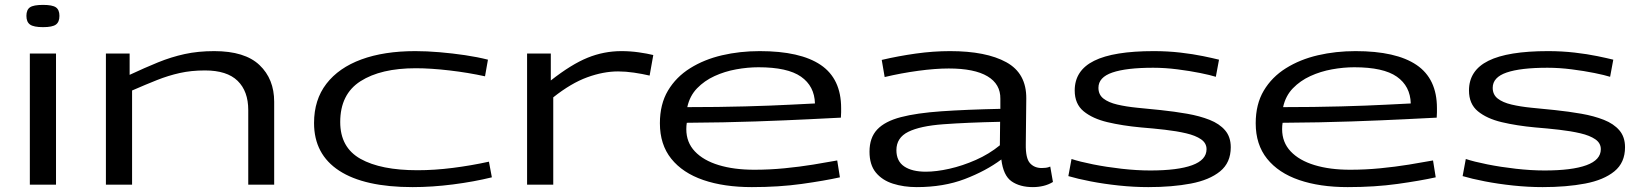

<svg xmlns="http://www.w3.org/2000/svg" viewBox="-20 -755 6711 785"><path d="M156 -644Q118 -644 103 -654.5Q88 -665 88 -690Q88 -715 102.5 -725Q117 -735 156 -735Q194 -735 208.5 -725Q223 -715 223 -690Q223 -665 208.5 -654.5Q194 -644 156 -644ZM102 0V-536H209V0Z M413 0V-536H510V-449Q572 -478 626 -500Q680 -522 735 -534Q790 -546 856 -546Q981 -546 1041 -489Q1101 -432 1101 -339V0H995V-305Q995 -382 951.5 -424.5Q908 -467 818 -467Q762 -467 715 -456.5Q668 -446 621.5 -427.5Q575 -409 520 -385V0Z M1264 -252Q1264 -347 1314.5 -412.5Q1365 -478 1457.5 -512Q1550 -546 1678 -546Q1725 -546 1777.5 -541.5Q1830 -537 1881 -529.5Q1932 -522 1975 -511L1963 -443Q1895 -458 1818 -467Q1741 -476 1680 -476Q1537 -476 1454 -423Q1371 -370 1371 -256Q1371 -152 1454 -105.5Q1537 -59 1687 -59Q1756 -59 1831 -68.5Q1906 -78 1979 -94L1991 -30Q1918 -12 1832.5 -1Q1747 10 1667 10Q1470 10 1367 -57Q1264 -124 1264 -252Z M2232 -536V-426Q2316 -492 2382.5 -519Q2449 -546 2521 -546Q2557 -546 2592 -541Q2627 -536 2651 -530L2636 -446Q2606 -453 2572 -458Q2538 -463 2507 -463Q2447 -463 2381 -439Q2315 -415 2242 -357V0H2135V-536Z M3054 10Q2940 10 2855.5 -19Q2771 -48 2724.5 -106Q2678 -164 2678 -251Q2678 -329 2711 -384.5Q2744 -440 2801.5 -476Q2859 -512 2932 -529Q3005 -546 3086 -546Q3252 -546 3335.5 -489.5Q3419 -433 3419 -313Q3419 -307 3419 -296Q3419 -285 3418 -274Q3378 -272 3288 -267.5Q3198 -263 3070 -258.5Q2942 -254 2788 -253Q2786 -241 2786 -227Q2786 -173 2821 -136Q2856 -99 2918.5 -80Q2981 -61 3064 -61Q3126 -61 3187.5 -67Q3249 -73 3304.5 -82Q3360 -91 3403 -99L3414 -30Q3351 -16 3258 -3Q3165 10 3054 10ZM2790 -317Q2918 -317 3027 -320Q3136 -323 3211.5 -327Q3287 -331 3312 -332Q3310 -403 3255 -441.5Q3200 -480 3081 -480Q3037 -480 2990 -471.5Q2943 -463 2901.5 -444Q2860 -425 2830 -394Q2800 -363 2790 -317Z M3535 -135Q3535 -192 3566.5 -225.5Q3598 -259 3663 -276Q3728 -293 3829 -300Q3930 -307 4070 -310V-351Q4071 -411 4017.5 -443Q3964 -475 3859 -475Q3804 -475 3734 -465.5Q3664 -456 3597 -440L3585 -510Q3653 -526 3724.5 -536Q3796 -546 3864 -546Q4012 -546 4094.5 -500.5Q4177 -455 4176 -352L4174 -166Q4173 -108 4191 -88Q4209 -68 4239 -68Q4247 -68 4256 -69Q4265 -70 4274 -74L4285 -11Q4267 0 4246 5Q4225 10 4203 10Q4150 10 4116 -13.5Q4082 -37 4074 -103Q4011 -56 3924.5 -23Q3838 10 3728 10Q3675 10 3631 -4Q3587 -18 3561 -49.5Q3535 -81 3535 -135ZM3645 -141Q3645 -96 3677 -74.5Q3709 -53 3765 -53Q3808 -53 3861.5 -65Q3915 -77 3969.5 -101Q4024 -125 4068 -161L4069 -257Q3932 -254 3837 -247Q3742 -240 3693.5 -216Q3645 -192 3645 -141Z M4348 -35 4361 -105Q4394 -94 4449 -83Q4504 -72 4566 -65Q4628 -58 4683 -58Q4795 -58 4854 -79.5Q4913 -101 4913 -145Q4913 -170 4890.5 -185.5Q4868 -201 4829.5 -210Q4791 -219 4743 -224.5Q4695 -230 4645 -234Q4569 -241 4508 -255.5Q4447 -270 4410.5 -300Q4374 -330 4374 -385Q4374 -467 4453.5 -506.5Q4533 -546 4697 -546Q4754 -546 4806 -540Q4858 -534 4899 -525.5Q4940 -517 4964 -511L4951 -441Q4929 -448 4887 -456.5Q4845 -465 4794 -471.5Q4743 -478 4695 -478Q4585 -478 4528 -458.5Q4471 -439 4471 -396Q4471 -368 4491.5 -352Q4512 -336 4548 -327.5Q4584 -319 4629.5 -314.5Q4675 -310 4725 -305Q4782 -299 4833.5 -290Q4885 -281 4925.5 -265Q4966 -249 4989 -222Q5012 -195 5012 -153Q5012 -90 4968.5 -54.5Q4925 -19 4849 -4.5Q4773 10 4675 10Q4616 10 4554.5 3.5Q4493 -3 4439 -13.5Q4385 -24 4348 -35Z M5490 10Q5376 10 5291.5 -19Q5207 -48 5160.5 -106Q5114 -164 5114 -251Q5114 -329 5147 -384.5Q5180 -440 5237.5 -476Q5295 -512 5368 -529Q5441 -546 5522 -546Q5688 -546 5771.5 -489.5Q5855 -433 5855 -313Q5855 -307 5855 -296Q5855 -285 5854 -274Q5814 -272 5724 -267.5Q5634 -263 5506 -258.5Q5378 -254 5224 -253Q5222 -241 5222 -227Q5222 -173 5257 -136Q5292 -99 5354.5 -80Q5417 -61 5500 -61Q5562 -61 5623.5 -67Q5685 -73 5740.5 -82Q5796 -91 5839 -99L5850 -30Q5787 -16 5694 -3Q5601 10 5490 10ZM5226 -317Q5354 -317 5463 -320Q5572 -323 5647.5 -327Q5723 -331 5748 -332Q5746 -403 5691 -441.5Q5636 -480 5517 -480Q5473 -480 5426 -471.5Q5379 -463 5337.5 -444Q5296 -425 5266 -394Q5236 -363 5226 -317Z M5960 -35 5973 -105Q6006 -94 6061 -83Q6116 -72 6178 -65Q6240 -58 6295 -58Q6407 -58 6466 -79.5Q6525 -101 6525 -145Q6525 -170 6502.5 -185.5Q6480 -201 6441.5 -210Q6403 -219 6355 -224.5Q6307 -230 6257 -234Q6181 -241 6120 -255.5Q6059 -270 6022.5 -300Q5986 -330 5986 -385Q5986 -467 6065.5 -506.5Q6145 -546 6309 -546Q6366 -546 6418 -540Q6470 -534 6511 -525.5Q6552 -517 6576 -511L6563 -441Q6541 -448 6499 -456.5Q6457 -465 6406 -471.5Q6355 -478 6307 -478Q6197 -478 6140 -458.5Q6083 -439 6083 -396Q6083 -368 6103.5 -352Q6124 -336 6160 -327.5Q6196 -319 6241.5 -314.5Q6287 -310 6337 -305Q6394 -299 6445.5 -290Q6497 -281 6537.5 -265Q6578 -249 6601 -222Q6624 -195 6624 -153Q6624 -90 6580.5 -54.5Q6537 -19 6461 -4.5Q6385 10 6287 10Q6228 10 6166.5 3.5Q6105 -3 6051 -13.5Q5997 -24 5960 -35Z"/></svg>

Font: Georama ExtraExtended
Style: Regular
Weight: 400
Width: 8
Designer: Jean-Baptiste Levee
Foundry: Production Type
Version: Version 1.000